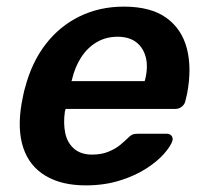

<svg xmlns="http://www.w3.org/2000/svg" viewBox="-20 -550 615 580"><path d="M239 10Q166 10 117.5 -19Q69 -48 50.5 -103Q32 -158 45 -236Q47 -246 50 -261.5Q53 -277 56 -286Q76 -362 118 -416.5Q160 -471 220.5 -500.5Q281 -530 354 -530Q435 -530 482 -496.5Q529 -463 544.5 -403.5Q560 -344 545 -266L540 -245Q538 -235 529.5 -228Q521 -221 510 -221H178Q178 -221 177.5 -218Q177 -215 176 -213Q171 -178 177 -148.5Q183 -119 203.5 -101Q224 -83 258 -83Q286 -83 307 -91.5Q328 -100 341.5 -111Q355 -122 362 -129Q374 -141 380 -143.5Q386 -146 397 -146H484Q493 -146 498 -140Q503 -134 501 -125Q496 -109 476 -86Q456 -63 422 -41Q388 -19 341.5 -4.5Q295 10 239 10ZM196 -305H417L418 -308Q428 -347 420.5 -376.5Q413 -406 391.5 -422.5Q370 -439 335 -439Q300 -439 272 -422.5Q244 -406 225 -376.5Q206 -347 197 -308Z"/></svg>

Font: Rubik Light Medium
Style: Italic
Weight: 500
Italic angle: -12°
Version: Version 2.104